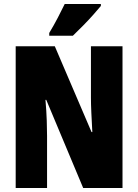

<svg xmlns="http://www.w3.org/2000/svg" viewBox="-20 -947 696 967"><path d="M597 0H399L213 -444H209Q214 -385 215.5 -339.5Q217 -294 217 -263V0H59V-714H256L441 -282H445Q442 -336 440 -379.5Q438 -423 438 -455V-714H597ZM488 -917Q474 -900 450.5 -873.5Q427 -847 399.5 -819Q372 -791 347 -767H228V-781Q252 -821 271 -857.5Q290 -894 306 -927H488Z"/></svg>

Font: Noto Sans Gurmukhi ExtraCondensed Black
Style: Regular
Weight: 900
Width: 2
Designer: Jelle Bosma - Monotype Design Team
Foundry: Monotype Imaging Inc.
Version: Version 2.004; ttfautohint (v1.8.4.7-5d5b)